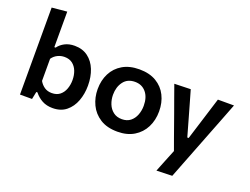

<svg xmlns="http://www.w3.org/2000/svg" viewBox="-135 -1033 1978 1519"><g transform="rotate(20 854.0 -274.0)"><path d="M347 12.5Q296.5 12.5 259 -7.8Q221.5 -28 193.5 -63.5H184L171 0H69.5V-732.5L196.5 -744.5V-445.5H207.5Q228 -474.5 263.2 -492.8Q298.5 -511 345.5 -511Q412 -511 458 -476.5Q504 -442 527.5 -383Q551 -324 551 -250Q551 -180.5 528.8 -120.8Q506.5 -61 461.2 -24.2Q416 12.5 347 12.5ZM301 -97Q342.5 -97 369 -118.5Q395.5 -140 408.2 -174.8Q421 -209.5 421 -249Q421 -290.5 407.8 -324.8Q394.5 -359 367.8 -379.8Q341 -400.5 300 -400.5Q269.5 -400.5 242 -387Q214.5 -373.5 196.5 -347.5V-161Q213.5 -131.5 239.2 -114.2Q265 -97 301 -97Z M893 12.5Q805 12.5 747 -24.5Q689 -61.5 660.5 -121.5Q632 -181.5 632 -251Q632 -325.5 662 -384.2Q692 -443 749.8 -477Q807.5 -511 890.5 -511Q975.5 -511 1033.2 -476.5Q1091 -442 1120.2 -383.2Q1149.5 -324.5 1149.5 -251Q1149.5 -176 1119.2 -116.5Q1089 -57 1031.5 -22.2Q974 12.5 893 12.5ZM892.5 -92.5Q935.5 -92.5 963.8 -115Q992 -137.5 1006 -173.8Q1020 -210 1020 -251Q1020 -322.5 985 -364.2Q950 -406 892 -406Q828.5 -406 795 -361.2Q761.5 -316.5 761.5 -251Q761.5 -210 776 -173.8Q790.5 -137.5 819.8 -115Q849 -92.5 892.5 -92.5Z M1289.5 196Q1308.5 148.5 1328 99.8Q1347.5 51 1367 3.5Q1349.5 -44.5 1332 -93.2Q1314.5 -142 1298 -189L1266 -279Q1246.5 -332.5 1226.5 -388.5Q1206.5 -444.5 1187.5 -498L1324.5 -502Q1341 -444.5 1356.8 -389.5Q1372.5 -334.5 1389 -276.5L1429.5 -133.5H1441L1485.5 -276.5Q1503 -332.5 1520 -387.2Q1537 -442 1554.5 -498H1690Q1674.5 -458 1660 -420.5Q1645.5 -383 1628 -338Q1610.5 -293 1586 -230.5L1531.5 -90.5Q1494.5 4.5 1468.5 71.2Q1442.5 138 1421.5 192Z"/></g></svg>

Font: Commissioner SemiBold
Style: Regular
Weight: 600
Designer: Kostas Bartsokas
Foundry: Kostas Bartsokas
Version: Version 1.000; ttfautohint (v1.8.3)